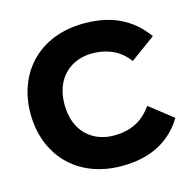

<svg xmlns="http://www.w3.org/2000/svg" viewBox="-109 -860 1009 987"><g transform="rotate(-15 395.0 -366.5)"><path d="M422 13C598 13 694 -64 750 -155L626 -252C580 -186 517 -149 422 -149C310 -149 217 -224 217 -368C217 -512 310 -586 422 -586C514 -586 579 -545 614 -494L747 -591C685 -676 591 -746 422 -746C181 -746 36 -584 36 -368C36 -152 180 13 422 13Z"/></g></svg>

Font: Kreadon Extra Bold
Style: Regular
Weight: 800
Designer: kohakuno
Foundry: StudioGnu
Version: Version 1.000;Glyphs 3.1.2 (3151)